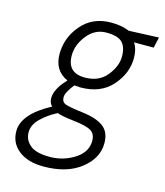

<svg xmlns="http://www.w3.org/2000/svg" viewBox="-112 -594 785 916"><g transform="rotate(15 281.0 -136.5)"><path d="M189 237C265 237 326 219 372 183C418 147 441 104.3 441 55C441 18.3 429.5 -8.7 406.5 -26C383.5 -43.3 348.8 -54.8 302.5 -60.5C256.2 -66.2 226.8 -71.5 214.5 -76.5C202.2 -81.5 196 -91.8 196 -107.5C196 -123.2 207.7 -145.7 231 -175L261 -173C327.7 -173 379.5 -194 416.5 -236C453.5 -278 472 -324 472 -374C472 -403.3 465.7 -427.7 453 -447H550L562 -500L414 -494L403 -498C381 -506 354.7 -510 324 -510C263.3 -510 214.8 -488.8 178.5 -446.5C142.2 -404.2 124 -355.8 124 -301.5C124 -247.2 147 -209.7 193 -189L180 -174C170.7 -164.7 161.7 -151.8 153 -135.5C144.3 -119.2 140 -103.3 140 -88C140 -72.7 145 -60 155 -50C65 -2 20 50.3 20 107C20 146.3 35.2 177.8 65.5 201.5C95.8 225.2 137 237 189 237ZM111 28C133 6.7 159 -11.7 189 -27C203.7 -21 231.8 -15.7 273.5 -11C315.2 -6.3 343.7 0.8 359 10.5C374.3 20.2 382 36.3 382 59C382 96.3 363.5 126.7 326.5 150C289.5 173.3 248.8 185 204.5 185C160.2 185 128 176.7 108 160C88 143.3 78 122.5 78 97.5C78 72.5 89 49.3 111 28ZM269 -224C211 -224 182 -252.7 182 -310C182 -345.3 194.7 -378.8 220 -410.5C245.3 -442.2 276.8 -458 314.5 -458C352.2 -458 378.3 -450.5 393 -435.5C407.7 -420.5 415 -397.3 415 -366C415 -334.7 402.3 -303.2 377 -271.5C351.7 -239.8 315.7 -224 269 -224Z"/></g></svg>

Font: Titillium Web
Style: Light Italic
Weight: 300
Italic angle: -13°
Version: Version 1.001;PS 57.000;hotconv 1.0.70;makeotf.lib2.5.55311